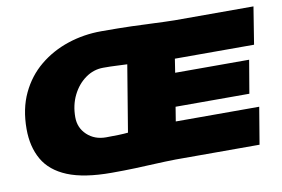

<svg xmlns="http://www.w3.org/2000/svg" viewBox="-76 -839 1439 979"><g transform="rotate(-10 643.5 -350.0)"><path d="M1195 0H760Q704 1 654 3.5Q604 6 549.5 8Q495 10 428 10Q285 10 200 -25Q115 -60 77 -126.5Q39 -193 39 -285Q39 -389 76.5 -468.5Q114 -548 179 -601.5Q244 -655 327 -682.5Q410 -710 501 -710Q593 -710 657.5 -708Q722 -706 773 -703.5Q824 -701 878 -700H1287L1256 -507H846L835 -436H1218L1189 -265H807L795 -191H1227ZM545 -177 602 -521Q570 -522 544.5 -523.5Q519 -525 478 -525Q428 -525 386 -495Q344 -465 319 -414.5Q294 -364 294 -301Q294 -246 333 -209.5Q372 -173 431 -173Q468 -173 497 -174Q526 -175 545 -177Z"/></g></svg>

Font: Georama Expanded Black
Style: Italic
Weight: 900
Width: 7
Italic angle: -9°
Designer: Jean-Baptiste Levee
Foundry: Production Type
Version: Version 1.000